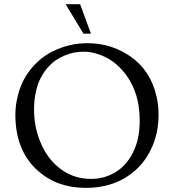

<svg xmlns="http://www.w3.org/2000/svg" viewBox="-20 -889 838 925"><path d="M296.1 -868.9H366L418 -726.8H382.1ZM54 -337.2Q54 -384.5 67.6 -434.9Q81.3 -485.4 105.5 -523.7Q129.6 -562 162.5 -592.3Q195.3 -622.6 234.1 -641.6Q313.5 -680.9 400.9 -680.9Q516.4 -680.9 608.2 -617.2Q705.3 -549.6 733.9 -425.3Q743.9 -381.6 743.9 -338.5Q743.9 -295.4 736.9 -258.9Q730 -222.4 715.5 -187.7Q700.9 -153.1 679.9 -122.6Q658.9 -92 629.8 -66.5Q600.6 -41 565.4 -22.7Q491.2 16.1 393.1 16.1Q256.1 16.1 164.3 -64.7Q54 -161.6 54 -337.2ZM286.6 -64.7Q344.5 -27.1 419.9 -27.1Q480.7 -27.1 533.7 -57.9Q586.4 -88.4 619.1 -151.1Q653.1 -215.6 653.1 -308.1Q653.1 -457.5 566.9 -553.2Q517.3 -608.6 447 -629.9Q413.8 -639.9 386.6 -639.9Q359.4 -639.9 338.1 -636Q316.9 -632.1 293.5 -622.4Q270 -612.8 248.8 -598.5Q227.5 -584.2 208.3 -561.6Q189 -539.1 174.8 -511Q160.6 -482.9 152.3 -444.1Q144 -405.3 144 -365.2Q144 -325.2 149.8 -290.6Q155.5 -256.1 167.4 -223.3Q179.2 -190.4 195.9 -161Q212.6 -131.6 235.8 -107.1Q259 -82.5 286.6 -64.7Z"/></svg>

Font: Linden Hill
Style: Regular
Weight: 400
Version: Version 1.202